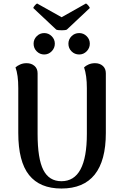

<svg xmlns="http://www.w3.org/2000/svg" viewBox="-20 -1070 707 1103"><path d="M588 -306Q588 -147 524 -67Q460 13 333 13Q209 13 147 -64.5Q85 -142 85 -306V-564Q85 -640 69 -683Q79 -692 95.5 -699.5Q112 -707 133 -707Q160 -707 178 -691.5Q196 -676 196 -649V-301Q196 -158 229 -93.5Q262 -29 333 -29Q479 -29 479 -301V-564Q479 -636 463 -683Q472 -692 488.5 -699.5Q505 -707 526 -707Q553 -707 570.5 -691.5Q588 -676 588 -649ZM173 -819Q173 -844 191 -862Q209 -880 234 -880Q259 -880 277 -862Q295 -844 295 -819Q295 -794 277 -775.5Q259 -757 234 -757Q209 -757 191 -775Q173 -793 173 -819ZM373 -819Q373 -844 391 -862Q409 -880 435 -880Q460 -880 478 -862Q496 -844 496 -819Q496 -794 478 -775.5Q460 -757 435 -757Q409 -757 391 -775Q373 -793 373 -819ZM335 -896Q311 -896 303 -900L171 -1024Q172 -1029 179.5 -1038Q187 -1047 193 -1050L334 -971L474 -1050Q480 -1047 487.5 -1038Q495 -1029 496 -1024L364 -900Q356 -896 335 -896Z"/></svg>

Font: Arima Madurai
Style: Bold
Weight: 700
Designer: Joana Correia and Natanael Gama
Foundry: NDISCOVER
Version: Version 1.019